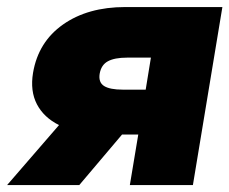

<svg xmlns="http://www.w3.org/2000/svg" viewBox="-62 -536 664 556"><path d="M496.6 0H314L338.4 -146.5H291.5L167.5 0H-41.5L108.9 -173.8Q64.9 -195.8 44.9 -234.1Q24.9 -272.5 33.7 -325.2Q48.8 -414.6 120.6 -465.1Q192.4 -515.6 300.8 -515.6H582ZM359.9 -276.4 375 -369.1H305.7Q270 -369.1 250.5 -358.6Q231 -348.1 226.6 -322.3Q222.7 -297.4 239.5 -286.9Q256.3 -276.4 293.5 -276.4Z"/></svg>

Font: Inter Display Black
Style: Italic
Weight: 900
Italic angle: -9.39999°
Designer: Rasmus Andersson
Foundry: rsms
Version: Version 4.000;git-a52131595